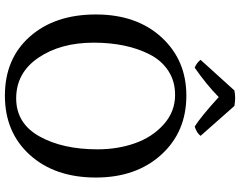

<svg xmlns="http://www.w3.org/2000/svg" viewBox="-118 -841 979 783"><g transform="rotate(90 371.5 -449.5)"><path d="M39 -351Q39 -517 132 -618.5Q225 -720 370 -720Q518 -720 611 -617.5Q704 -515 704 -351Q704 -184 612 -82Q520 20 370 20Q219 20 129 -82Q39 -184 39 -351ZM589 -358Q589 -439 564.5 -509.5Q540 -580 488 -627Q436 -674 367 -674Q311 -674 269 -646.5Q227 -619 202.5 -571.5Q178 -524 166 -466.5Q154 -409 154 -342Q154 -207 215.5 -116.5Q277 -26 381 -26Q483 -26 536 -120.5Q589 -215 589 -358ZM496 -754Q456 -779 376 -852Q325 -802 256 -754Q236 -762 224 -778L349 -916Q366 -919 380 -919Q392 -919 412 -916L534 -778Q522 -762 496 -754Z"/></g></svg>

Font: Alike
Style: Regular
Weight: 400
Designer: Cyreal (www.cyreal.org)
Foundry: Cyreal (www.cyreal.org)
Version: Version 1.212